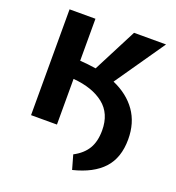

<svg xmlns="http://www.w3.org/2000/svg" viewBox="-154 -780 1029 1122"><g transform="rotate(20 360.5 -219.5)"><path d="M668 -61Q668 54 606 121.5Q544 189 421 219L396 131Q453 101 480 56Q507 11 507 -58Q507 -163 437 -218.5Q367 -274 247 -284V0H86V-658H247V-397Q296 -394 347 -386L487 -658H686L472 -349Q566 -308 617 -235.5Q668 -163 668 -61Z"/></g></svg>

Font: Ysabeau Ultrabold
Style: Regular
Weight: 800
Designer: Christian Thalmann (Catharsis Fonts)
Version: Version 0.003